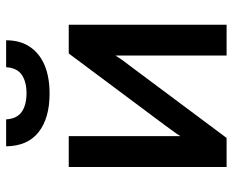

<svg xmlns="http://www.w3.org/2000/svg" viewBox="-88 -688 776 641"><g transform="rotate(-90 300.5 -368.0)"><path d="M63 0V-527H166V-154Q173 -166 184 -180.5Q195 -195 201 -204L442 -527H538V0H435V-371Q427 -358 418 -345.5Q409 -333 401 -323L160 0ZM308 -591Q226 -591 179.5 -627.5Q133 -664 132 -736H222Q224 -700 247 -684Q270 -668 309 -668Q348 -668 371 -684Q394 -700 396 -736H486Q486 -689 464 -656.5Q442 -624 402.5 -607.5Q363 -591 308 -591Z"/></g></svg>

Font: Onest Medium
Style: Regular
Weight: 500
Designer: Dmitri Voloshin, Andrey Kudryavtsev
Foundry: Dmitri Voloshin, Andrey Kudryavtsev
Version: Version 1.000;gftools[0.9.33]